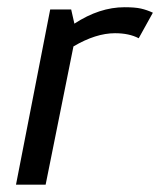

<svg xmlns="http://www.w3.org/2000/svg" viewBox="-20 -506 439 526"><path d="M398.8 -471.2 360 -401.2Q333.8 -415 295 -415Q242.5 -415 181.2 -378.8L105 0H23.8L117.5 -480H175L183.8 -441.2Q252.5 -486.2 321.2 -486.2Q350 -486.2 366.2 -482.5Q382.5 -478.8 398.8 -471.2Z"/></svg>

Font: Cambay
Style: Italic
Weight: 400
Italic angle: -11°
Designer: Pooja Saxena
Foundry: Pooja Saxena
Version: Version 1.019;PS 001.019;hotconv 1.0.70;makeotf.lib2.5.58329